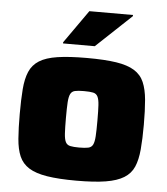

<svg xmlns="http://www.w3.org/2000/svg" viewBox="-52 -765 715 820"><g transform="rotate(5 305.5 -355.0)"><path d="M305 8Q229 8 179.5 0Q130 -8 101.5 -26Q73 -44 60 -74Q47 -104 43.5 -149Q40 -194 40 -255Q40 -317 43.5 -361.5Q47 -406 60 -436.5Q73 -467 101.5 -485Q130 -503 179.5 -510.5Q229 -518 305 -518Q382 -518 431 -510.5Q480 -503 509 -485Q538 -467 551 -436.5Q564 -406 568 -361.5Q572 -317 572 -255Q572 -194 568 -149Q564 -104 551 -74Q538 -44 509 -26Q480 -8 431 0Q382 8 305 8ZM305 -134Q330 -134 344 -137Q358 -140 364 -152Q370 -164 371.5 -188.5Q373 -213 373 -255Q373 -298 371.5 -322Q370 -346 364 -358Q358 -370 344.5 -373Q331 -376 305 -376Q280 -376 266.5 -373Q253 -370 247 -358Q241 -346 239.5 -322Q238 -298 238 -255Q238 -213 239.5 -188.5Q241 -164 247 -152Q253 -140 267 -137Q281 -134 305 -134ZM198 -571V-576L298 -718H485V-713L334 -571Z"/></g></svg>

Font: Saira SemiExpanded ExtraBold
Style: Regular
Weight: 800
Width: 6
Designer: Hector Gatti with collaboration of the Omnibus-Type team
Foundry: Omnibus-Type
Version: Version 1.101